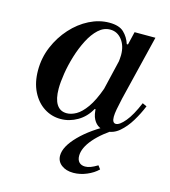

<svg xmlns="http://www.w3.org/2000/svg" viewBox="-105 -547 766 863"><g transform="rotate(15 278.0 -115.0)"><path d="M197 13Q155 13 120 -9.5Q85 -32 64 -74Q43 -116 43 -173Q43 -231 65 -283Q87 -335 123.5 -375.5Q160 -416 205.5 -439Q251 -462 298 -462Q344 -462 366 -441Q388 -420 398 -389H404L383 -298Q384 -309 385 -317Q386 -325 386 -335Q386 -378 364.5 -405.5Q343 -433 310 -433Q280 -433 255.5 -410.5Q231 -388 212 -351Q193 -314 180 -271.5Q167 -229 160.5 -188Q154 -147 154 -117Q154 -69 170 -44Q186 -19 217 -19Q238 -19 261 -32Q284 -45 307.5 -78Q331 -111 352 -170L340 -70H334Q312 -30 275 -8.5Q238 13 197 13ZM410 13Q394 13 377 4.5Q360 -4 349 -24.5Q338 -45 338 -81Q338 -96 340.5 -114Q343 -132 348 -154L418 -450H515L441 -147Q434 -116 430 -94.5Q426 -73 426 -59Q426 -30 443 -30Q460 -30 485.5 -60.5Q511 -91 536 -151L556 -142Q541 -105 519.5 -69.5Q498 -34 470.5 -10.5Q443 13 410 13ZM315 232Q281 232 259.5 215.5Q238 199 238 172Q238 130 289 78Q340 26 425 -18L461 -12Q394 29 357.5 71.5Q321 114 321 151Q321 170 331 180.5Q341 191 359 191Q371 191 384.5 186Q398 181 416 170L428 186Q408 206 377 219Q346 232 315 232Z"/></g></svg>

Font: Libre Bodoni
Style: Italic
Weight: 400
Italic angle: -13°
Designer: Pablo Impallari, Rodrigo Fuenzalida
Foundry: Impallari Type
Version: Version 2.005;gftools[0.9.23]